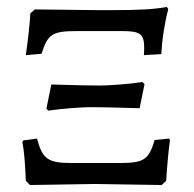

<svg xmlns="http://www.w3.org/2000/svg" viewBox="-20 -528 555 550"><path d="M54 -370 99 -374C117 -431 130 -439 202 -439H329C380 -439 393 -432 393 -392C393 -385 393 -378 392 -370L442 -373C444 -413 451 -460 462 -502L458 -508C418 -501 376 -499 302 -499C289 -499 274 -499 258 -499L80 -501L67 -490C65 -457 61 -420 54 -370ZM118 -211C158 -217 215 -221 240 -221C279 -221 344 -219 380 -218L394 -287L388 -293C349 -287 292 -283 266 -283C227 -283 163 -285 127 -286L113 -217ZM66 2 252 -1 443 2 456 -10C459 -57 463 -100 467 -127L464 -131L423 -127C406 -70 392 -61 322 -61H188C118 -61 102 -71 86 -131L47 -126L44 -121C49 -98 52 -59 54 -10Z"/></svg>

Font: Alegreya SC
Style: Regular
Weight: 400
Designer: Juan Pablo del Peral
Foundry: Huerta Tipografica
Version: Version 2.007;PS 002.007;hotconv 1.0.88;makeotf.lib2.5.64775